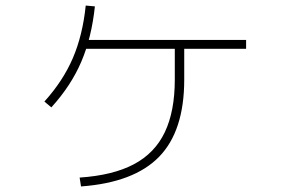

<svg xmlns="http://www.w3.org/2000/svg" viewBox="-20 -642 1040 692"><path d="M267 -2Q387 -10 462.5 -50Q538 -90 574 -165.5Q610 -241 610 -355V-482H644V-355Q644 -170 553.5 -77Q463 16 272 30ZM140 -276Q207 -350 242.5 -432.5Q278 -515 289 -622L322 -619Q310 -506 273 -419.5Q236 -333 165 -255ZM274 -466V-498H867V-466Z"/></svg>

Font: M PLUS 1 Code ExtraLight
Style: Regular
Weight: 250
Designer: Coji Morishita
Foundry: UNDERFOREST DESIGN
Version: Version 1.002